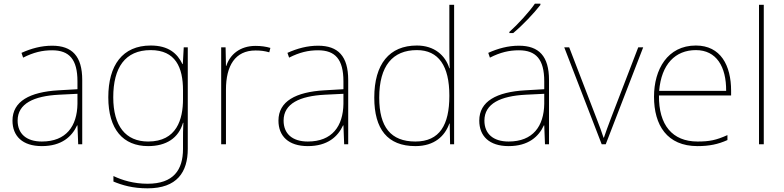

<svg xmlns="http://www.w3.org/2000/svg" viewBox="-20 -837 4271 1046"><path d="M264 -588C205 -588 150 -573 97 -549L106 -523C163 -552 211 -563 264 -563C357 -563 402 -514 402 -394V-351L299 -345C142 -336 48 -285 48 -180C48 -96 102 -41 208 -41C316 -41 372 -93 400 -154H402L406 -51H428V-401C428 -531 373 -588 264 -588ZM301 -321 402 -326V-271C400 -150 341 -66 208 -66C123 -66 76 -109 76 -180C76 -273 165 -314 301 -321Z M801 -589C647 -589 570 -481 570 -307C570 -132 651 -41 787 -41C886 -41 953 -85 977 -168H979C977 -129 977 -107 977 -68V-26C977 89 925 164 784 164C709 164 646 145 598 122V152C646 172 703 189 784 189C944 189 1003 101 1003 -26V-579H981L976 -488H974C946 -546 898 -589 801 -589ZM801 -564C936 -564 977 -470 977 -345V-297C977 -187 943 -66 787 -66C665 -66 597 -150 597 -307C597 -468 661 -564 801 -564Z M1372 -587C1287 -587 1232 -539 1213 -478H1211L1209 -579H1185V-51H1211V-348C1211 -479 1261 -562 1372 -562C1402 -562 1422 -559 1447 -552L1453 -576C1429 -583 1404 -587 1372 -587Z M1713 -588C1654 -588 1599 -573 1546 -549L1555 -523C1612 -552 1660 -563 1713 -563C1806 -563 1851 -514 1851 -394V-351L1748 -345C1591 -336 1497 -285 1497 -180C1497 -96 1551 -41 1657 -41C1765 -41 1821 -93 1849 -154H1851L1855 -51H1877V-401C1877 -531 1822 -588 1713 -588ZM1750 -321 1851 -326V-271C1849 -150 1790 -66 1657 -66C1572 -66 1525 -109 1525 -180C1525 -273 1614 -314 1750 -321Z M2243 -41C2348 -41 2404 -97 2428 -164H2430L2432 -51H2454V-811H2428V-594C2428 -552 2428 -510 2430 -465H2428C2406 -535 2347 -589 2251 -589C2101 -589 2019 -488 2019 -305C2019 -134 2091 -41 2243 -41ZM2243 -66C2109 -66 2046 -145 2046 -305C2046 -478 2119 -564 2251 -564C2370 -564 2428 -477 2428 -317V-314C2428 -158 2376 -66 2243 -66Z M2924 -810V-817H2894C2865 -774 2800 -703 2755 -663V-657H2776C2829 -701 2889 -765 2924 -810ZM2807 -588C2748 -588 2693 -573 2640 -549L2649 -523C2706 -552 2754 -563 2807 -563C2900 -563 2945 -514 2945 -394V-351L2842 -345C2685 -336 2591 -285 2591 -180C2591 -96 2645 -41 2751 -41C2859 -41 2915 -93 2943 -154H2945L2949 -51H2971V-401C2971 -531 2916 -588 2807 -588ZM2844 -321 2945 -326V-271C2943 -150 2884 -66 2751 -66C2666 -66 2619 -109 2619 -180C2619 -273 2708 -314 2844 -321Z M3258 -51H3280L3484 -579H3457L3307 -189C3290 -146 3282 -120 3270 -87H3268C3257 -120 3248 -146 3231 -189L3081 -579H3054Z M3771 -589C3617 -589 3543 -459 3543 -310C3543 -155 3614 -41 3780 -41C3844 -41 3892 -51 3943 -74V-101C3881 -73 3844 -66 3780 -66C3643 -66 3568 -156 3570 -317H3963V-342C3963 -481 3906 -589 3771 -589ZM3771 -564C3883 -564 3937 -474 3936 -342H3571C3583 -487 3659 -564 3771 -564Z M4141 -51V-811H4115V-51Z"/></svg>

Font: Noto Sans Tamil UI Thin
Style: Regular
Weight: 100
Designer: Jelle Bosma - Monotype Design Team
Foundry: Monotype Imaging Inc.
Version: Version 2.004